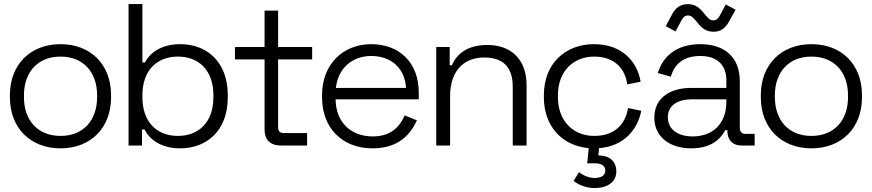

<svg xmlns="http://www.w3.org/2000/svg" viewBox="-20 -720 4314 950"><path d="M279.5 14C428.5 14 529.5 -87 529.5 -238V-249.5C529.5 -401 428.5 -501.5 279.5 -501.5C130.5 -501.5 29 -401 29 -249.5V-238C29 -87 130.5 14 279.5 14ZM279.5 -47.5C168.5 -47.5 98.5 -122.5 98.5 -240V-248C98.5 -365 168.5 -440 279.5 -440C390.5 -440 460.5 -365 460.5 -248V-240C460.5 -122.5 390.5 -47.5 279.5 -47.5Z M616 0H682.5V-79.5H695C717.5 -34.5 772 14 871.5 14C1002 14 1107 -72.5 1107 -237.5V-250C1107 -414.5 1003 -501.5 871.5 -501.5C772 -501.5 718.5 -453 697 -411H684.5V-700H616ZM860 -47.5C759 -47.5 684.5 -113 684.5 -240V-248C684.5 -374.5 759 -440 860 -440C961.5 -440 1036 -374.5 1036 -248V-240C1036 -113 961.5 -47.5 860 -47.5Z M1369.5 0H1499.5V-61.5H1386C1364 -61.5 1356 -71.5 1356 -91.5V-426H1524.5V-487.5H1356V-667.5H1289V-487.5H1142.5V-426H1289V-79C1289 -29.5 1316.5 0 1369.5 0Z M1823.5 14C1954.5 14 2012.5 -58 2043 -124.5L1982.5 -149C1956.5 -90.5 1912.5 -45 1824 -45C1720.5 -45 1642 -110.5 1640.5 -228.5H2052V-262.5C2052 -411 1955 -501.5 1817 -501.5C1675 -501.5 1573.5 -399.5 1573.5 -250V-238C1573.5 -88 1672 14 1823.5 14ZM1642 -285C1653 -384 1724 -443 1817 -443C1914 -443 1983 -384 1989 -285Z M2138.5 0H2207V-243.5C2207 -373 2278 -435.5 2375.5 -435.5C2462.5 -435.5 2517 -394.5 2517 -291.5V0H2585.5V-298C2585.5 -431 2503.5 -497.5 2392.5 -497.5C2289 -497.5 2240 -451 2215.5 -397H2205V-487.5H2138.5Z M2923.5 210.5C2981.5 210.5 3029.5 183.5 3029.5 128C3029.5 77 2994.5 49 2940.5 49L2944 13C3069.5 3.5 3135.5 -81.5 3153 -172L3087.5 -185.5C3075 -107 3023 -47.5 2920 -47.5C2816.5 -47.5 2740.5 -120.5 2740.5 -240V-248C2740.5 -367 2816.5 -440 2920 -440C3023 -440 3074 -377.5 3083.5 -302.5L3149.5 -315.5C3135 -411 3061 -501.5 2919.5 -501.5C2776.5 -501.5 2671 -405 2671 -249V-238.5C2671 -92.5 2763.5 1.5 2893 13L2885.5 88H2923.5C2954.5 88 2975 100 2975 123.5C2975 149 2952.5 160.5 2923 160.5C2892 160.5 2866.5 148 2844.5 132L2818 175.5C2845 196 2882 210.5 2923.5 210.5Z M3569 -76H3579V-71.5C3579 -26.5 3606 0 3648.5 0H3714V-57.5H3669C3650.5 -57.5 3640.5 -67.5 3640.5 -87.5V-318.5C3640.5 -433.5 3568.5 -501.5 3445.5 -501.5C3323.5 -501.5 3258 -437.5 3235 -358.5L3299.5 -340.5C3316 -402.5 3362.5 -443 3445 -443C3529.5 -443 3574 -397.5 3574 -322V-285H3398.5C3297 -285 3217.5 -236.5 3217.5 -138C3217.5 -40.5 3296.5 14 3399.5 14C3499.5 14 3543.5 -31 3569 -76ZM3407 -45C3335 -45 3284.5 -79 3284.5 -140C3284.5 -199.5 3335 -228.5 3402 -228.5H3574V-216.5C3574 -108 3507 -45 3407 -45ZM3322.5 -564.5 3353 -621.5C3361 -635 3369.5 -643.5 3384.5 -643.5C3403 -643.5 3413.5 -628.5 3432.5 -606C3457 -575.5 3478 -563 3512 -563C3546 -563 3569 -581 3586.5 -612.5L3619.5 -672L3571 -698L3540.5 -641C3533 -627.5 3524 -619 3509 -619C3490.5 -619 3480 -634 3461.5 -656.5C3436.5 -687 3415.5 -699.5 3382 -699.5C3348 -699.5 3323 -681.5 3307 -652L3274 -590.5Z M3995 14C4144 14 4245 -87 4245 -238V-249.5C4245 -401 4144 -501.5 3995 -501.5C3846 -501.5 3744.5 -401 3744.5 -249.5V-238C3744.5 -87 3846 14 3995 14ZM3995 -47.5C3884 -47.5 3814 -122.5 3814 -240V-248C3814 -365 3884 -440 3995 -440C4106 -440 4176 -365 4176 -248V-240C4176 -122.5 4106 -47.5 3995 -47.5Z"/></svg>

Font: MCL Standard Light
Style: Regular
Weight: 300
Designer: Květoslav Bartoš
Foundry: Florian Karsten
Version: Version 1.001;Glyphs 3.2.3 (3260)